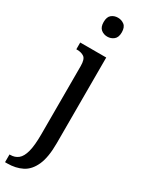

<svg xmlns="http://www.w3.org/2000/svg" viewBox="-265 -786 789 1055"><g transform="rotate(30 130.0 -259.0)"><path d="M135 -638Q112 -638 95 -652Q78 -666 78 -698Q78 -731 95 -744.5Q112 -758 135 -758Q158 -758 175.5 -744.5Q193 -731 193 -698Q193 -666 175.5 -652Q158 -638 135 -638ZM-6 240V191H-1Q28 191 48.5 174.5Q69 158 79.5 118Q90 78 90 8V-425Q90 -469 72.5 -481Q55 -493 29 -493H23V-536H188V8Q188 97 165 148Q142 199 101.5 219.5Q61 240 8 240Z"/></g></svg>

Font: Noto Serif ExtraCondensed Medium
Style: Regular
Weight: 500
Width: 2
Designer: Monotype Design Team
Foundry: Monotype Imaging Inc.
Version: Version 2.015